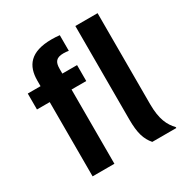

<svg xmlns="http://www.w3.org/2000/svg" viewBox="-156 -795 889 922"><g transform="rotate(-30 289.0 -334.0)"><path d="M216.7 0V-411.7H298.3V-500H216.7V-526.7C216.7 -564.2 229.2 -581.7 270 -581.7C279.2 -581.7 290 -580.8 298.3 -579.2V-665.8C284.2 -667.5 269.2 -668.3 254.2 -668.3C135.8 -668.3 95.8 -613.3 95.8 -530.8V-500H25V-411.7H95.8V0ZM560 0V-5C530 -36.7 508.3 -77.5 508.3 -162.5V-666.7H385V-149.2C385 -73.3 397.5 -34.2 426.7 0Z"/></g></svg>

Font: Familjen Grotesk SemiBold
Style: Regular
Weight: 600
Designer: Anders Wikstroem, Jonas Baeckman, Matilda Gysing, Kristian Moeller
Foundry: Familjen STHLM AB
Version: Version 2.000